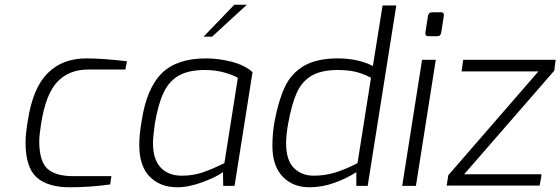

<svg xmlns="http://www.w3.org/2000/svg" viewBox="-20 -786 2370 812"><path d="M88 -185Q88 -218 98 -278Q119 -414 181.5 -476.5Q244 -539 345 -539Q413 -539 517 -527L510 -492H353Q273 -492 223.5 -441Q174 -390 154 -264Q146 -214 146 -189Q146 -104 180.5 -72.5Q215 -41 290 -41H451L446 -6Q362 6 274 6Q183 6 135.5 -35.5Q88 -77 88 -185Z M569 -173Q569 -216 579 -274Q600 -412 663.5 -475.5Q727 -539 851 -539Q906 -539 961 -524.5Q1016 -510 1048 -481L972 0H924L923 -58Q896 -38 837.5 -16Q779 6 730 6Q658 6 613.5 -38.5Q569 -83 569 -173ZM929 -96 986 -457Q965 -469 928 -479.5Q891 -490 847 -490Q778 -490 736.5 -466.5Q695 -443 672 -394.5Q649 -346 635 -264Q627 -206 627 -181Q627 -112 659.5 -77.5Q692 -43 749 -43Q796 -43 836 -56.5Q876 -70 929 -96ZM971 -766H1024L877 -631H841Z M1132 -169Q1132 -224 1142 -277Q1159 -365 1186 -421Q1213 -477 1266.5 -508Q1320 -539 1409 -539Q1494 -539 1557 -507L1598 -763H1656L1535 0H1487V-58Q1445 -31 1393.5 -12.5Q1342 6 1289 6Q1218 6 1175 -39.5Q1132 -85 1132 -169ZM1492 -96 1549 -457Q1518 -474 1485 -482Q1452 -490 1409 -490Q1340 -490 1299 -466.5Q1258 -443 1236 -395.5Q1214 -348 1199 -265Q1190 -217 1190 -180Q1190 -109 1222.5 -76Q1255 -43 1307 -43Q1355 -43 1399.5 -57Q1444 -71 1492 -96Z M1779 -648 1790 -719Q1793 -734 1807 -734H1846Q1859 -734 1857 -719L1846 -648Q1843 -633 1830 -633H1791Q1784 -633 1781 -637Q1778 -641 1779 -648ZM1765 -533H1823L1739 0H1681Z M1876 -45 2257 -484H1932L1939 -533H2330L2324 -487L1943 -49H2270Q2270 -41 2266.5 -24.5Q2263 -8 2262 -1H1869Z"/></svg>

Font: Exo Light
Style: Italic
Weight: 300
Italic angle: -9°
Designer: Natanael Gama
Foundry: Natanael Gama
Version: Version 1.500; ttfautohint (v1.6)